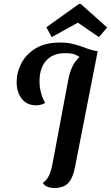

<svg xmlns="http://www.w3.org/2000/svg" viewBox="-20 -915 554 957"><path d="M251 22Q232 22 215.5 15.5Q199 9 194 -4Q212 -16 223 -37.5Q234 -59 242 -100L320 -516Q335 -596 376 -630L375 -632Q369 -636 354 -643Q339 -650 304 -650Q244 -650 210.5 -613Q177 -576 177 -510Q177 -453 205 -402Q185 -390 160 -390Q115 -390 89 -422Q63 -454 63 -506Q63 -554 86.5 -599.5Q110 -645 158 -674Q206 -703 280 -703Q321 -703 353.5 -693.5Q386 -684 413.5 -673.5Q441 -663 466 -660H467L353 -78Q342 -24 318.5 -1Q295 22 251 22ZM238 -730 211 -779 373 -895H383L514 -778L473 -730L368 -802Z"/></svg>

Font: Sansita Swashed
Style: Regular
Weight: 400
Designer: Pablo Cosgaya
Foundry: Omnibus-Type
Version: Version 1.003; ttfautohint (v1.8.3)